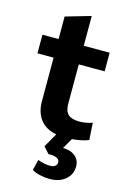

<svg xmlns="http://www.w3.org/2000/svg" viewBox="-136 -732 705 1046"><g transform="rotate(15 217.0 -209.0)"><path d="M376 146Q376 192 342 220.5Q308 249 253 249Q226 249 198 242.5Q170 236 153 225L168 165Q205 179 238 179Q257 179 266.5 170.5Q276 162 276 149Q276 134 258.5 126Q241 118 213 120L181 84L226 5Q167 -6 135.5 -46Q104 -86 104 -150V-395H13V-500H104V-627L242 -667H246V-500H392V-395H246V-172Q246 -132 266 -113.5Q286 -95 328 -95Q368 -95 402 -108L408 -12Q373 3 315 8L281 67Q324 67 350 88.5Q376 110 376 146Z"/></g></svg>

Font: Sarabun ExtraBold
Style: Regular
Weight: 800
Version: Version 1.000; ttfautohint (v1.6)